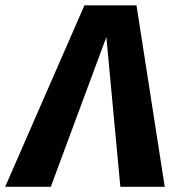

<svg xmlns="http://www.w3.org/2000/svg" viewBox="-72 -714 673 734"><path d="M250.8 -693.6H449.8L557.8 0H388L334.6 -572.3L122.2 0H-52.2Z"/></svg>

Font: Fira Sans Variable
Style: Italic
Weight: 397
Italic angle: -8°
Designer: Carrois Corporate & Edenspiekermann AG
Foundry: Carrois Corporate GbR & Edenspiekermann AG
Version: Version 4.202